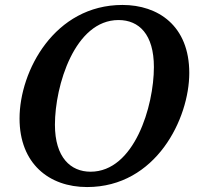

<svg xmlns="http://www.w3.org/2000/svg" viewBox="-20 -745 813 776"><path d="M332 11C611 11 745 -266 745 -450C745 -641 619 -725 475 -725C200 -725 59 -458 59 -266C59 -85 177 11 332 11ZM346 -51C266 -51 202 -108 202 -241C202 -399 282 -664 459 -664C542 -664 602 -606 602 -474C602 -316 523 -51 346 -51Z"/></svg>

Font: Noto Serif SemiBold
Style: Italic
Weight: 600
Italic angle: -12°
Designer: Monotype Design Team
Foundry: Monotype Imaging Inc.
Version: Version 2.014